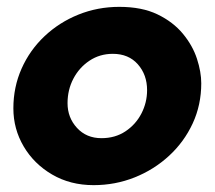

<svg xmlns="http://www.w3.org/2000/svg" viewBox="-20 -528 626 560"><path d="M253 12Q185 12 132 -19Q79 -50 49 -101Q19 -152 19 -212Q19 -274 43 -328Q67 -382 110 -422.5Q153 -463 209 -485.5Q265 -508 328 -508Q394 -508 439.5 -486Q485 -464 513.5 -429.5Q542 -395 554.5 -356.5Q567 -318 567 -285Q567 -222 542 -168Q517 -114 473 -73.5Q429 -33 372.5 -10.5Q316 12 253 12ZM276 -125Q316 -125 346 -145Q376 -165 392.5 -197Q409 -229 409 -265Q409 -310 382 -340.5Q355 -371 309 -371Q271 -371 241 -351Q211 -331 194 -298.5Q177 -266 177 -227Q177 -185 204.5 -155Q232 -125 276 -125Z"/></svg>

Font: Rethink Sans ExtraBold
Style: Italic
Weight: 800
Italic angle: -10°
Designer: The Rethink Sans project authors (Hans Thiessen). DM Sans designed by Colophon Foundry.
Foundry: Rethink Communications LLC
Version: Version 1.001